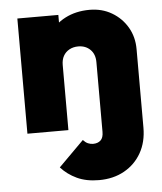

<svg xmlns="http://www.w3.org/2000/svg" viewBox="-52 -545 687 812"><g transform="rotate(-5 291.5 -138.5)"><path d="M336 222Q282 222 242.5 203.5Q203 185 175 154L282 47Q292 58 302.5 62.5Q313 67 324 67Q344 67 356 56Q368 45 368 20V-123H542V17Q542 78 516 124Q490 170 443.5 196Q397 222 336 222ZM368 0V-276Q368 -310 348 -329.5Q328 -349 297 -349Q276 -349 259.5 -340Q243 -331 234 -315Q225 -299 225 -276L157 -308Q157 -367 183 -409.5Q209 -452 254.5 -475.5Q300 -499 358 -499Q411 -499 452.5 -474.5Q494 -450 518 -409Q542 -368 542 -316V0ZM51 0V-489H225V0Z"/></g></svg>

Font: Outfit Thin ExtraBold
Style: Regular
Weight: 800
Version: Version 1.100;gftools[0.9.27]